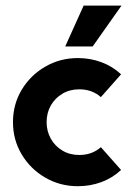

<svg xmlns="http://www.w3.org/2000/svg" viewBox="-20 -632 457 666"><path d="M400 -42.4Q370.1 -14.6 331.6 -0.3Q293.1 13.9 250 13.9Q188.2 13.9 136.8 -16Q85.4 -45.8 55.2 -96.5Q25 -147.2 25 -208.3Q25 -270.1 55.2 -320.5Q85.4 -370.8 136.8 -400.7Q188.2 -430.6 250 -430.6Q293.1 -430.6 331.6 -416.3Q370.1 -402.1 400 -374.3L329.9 -295.1Q326.4 -297.9 322.2 -301.4Q293.8 -322.2 254.9 -322.2Q222.2 -322.2 196.5 -306.9Q170.8 -291.7 156.2 -266Q141.7 -240.3 141.7 -208.3Q141.7 -177.1 156.2 -151Q170.8 -125 196.5 -109.7Q222.2 -94.4 254.9 -94.4Q293.8 -94.4 322.2 -115.3Q326.4 -118.8 329.9 -121.5Q329.9 -121.5 400 -42.4ZM206.2 -470.8 270.1 -612.5H401.4L301.4 -470.8Z"/></svg>

Font: co2trust
Style: Bold
Weight: 700
Designer: Kristian Moeller
Foundry: Dicotype
Version: Version 1.000